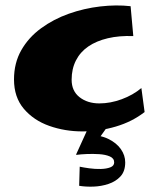

<svg xmlns="http://www.w3.org/2000/svg" viewBox="-20 -482 579 713"><path d="M286 6Q221 6 163 -14.5Q105 -35 68.5 -78Q32 -121 32 -187Q32 -248 59 -295.5Q86 -343 132.5 -377Q179 -411 235.5 -431Q292 -451 352 -458Q412 -465 465 -459L475 -348Q423 -350 380.5 -340Q338 -330 308 -309.5Q278 -289 262 -257.5Q246 -226 246 -186Q246 -144 275.5 -121Q305 -98 349 -98Q390 -98 432 -113.5Q474 -129 505 -155L517 -66Q471 -30 410 -12Q349 6 286 6ZM274 208 276 137Q290 140 311.5 143Q333 146 354 145.5Q375 145 389.5 139.5Q404 134 404 121Q404 106 388 99Q372 92 348.5 90.5Q325 89 302 90Q279 91 265 93L308 19Q352 19 382.5 34Q413 49 429 72Q445 95 445 121Q445 154 427.5 173Q410 192 383 201Q356 210 327 211Q298 212 274 208ZM262 93 313 -19 387 -23 310 85Z"/></svg>

Font: Marhey Light SemiBold
Style: Regular
Weight: 600
Version: Version 1.000